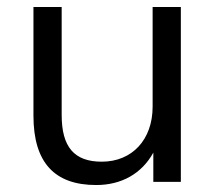

<svg xmlns="http://www.w3.org/2000/svg" viewBox="-20 -522 617 551"><path d="M256 9C329 9 387 -24 420 -84V0H499V-502H418V-216C418 -121 359 -58 272 -58C193 -58 157 -100 157 -192V-502H76V-190C76 -55 137 9 256 9Z"/></svg>

Font: Poppy and Pepper
Style: Regular
Weight: 400
Designer: Thy Ha
Foundry: Thy Ha
Version: Version 0.001;Glyphs 3.2 (3227)